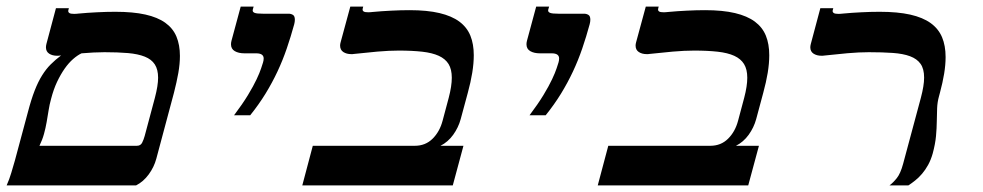

<svg xmlns="http://www.w3.org/2000/svg" viewBox="-45 -560 2970 580"><path d="M135.3 -392.1Q132.8 -391.6 131.1 -391.6Q129.4 -391.6 127.4 -391.6Q113.3 -391.6 103.5 -397.9Q93.8 -404.3 93.8 -417Q93.8 -421.4 95.2 -427.2L124 -535.2H163.1L161.6 -529.8Q161.1 -528.8 161.1 -526.9Q161.1 -522.9 164.8 -520.5Q168.5 -518.1 178.7 -518.1Q181.6 -518.1 185.1 -518.3Q188.5 -518.6 192.4 -519Q218.8 -521.5 247.8 -522.9Q276.9 -524.4 303.2 -524.4Q356.9 -524.4 394 -516.1Q431.2 -507.8 454.3 -491.2Q477.5 -474.6 488 -449.5Q498.5 -424.3 498.5 -391.1Q498.5 -367.2 493.7 -339.6Q488.8 -312 480.5 -279.8L427.2 -80.6Q420.4 -55.2 404.3 -33.2Q388.2 -11.2 366.2 0H-24.9Q-16.6 -18.6 -11 -37.6Q-5.4 -56.6 0 -75.2L39.1 -220.7Q49.3 -259.8 59.8 -286.6Q70.3 -313.5 82.3 -332.5Q94.2 -351.6 108.2 -365.5Q122.1 -379.4 139.6 -392.6Q138.7 -392.6 137.5 -392.3Q136.2 -392.1 135.3 -392.1ZM109.4 -261.7Q104.5 -244.1 101.8 -226.6Q99.1 -209 95.9 -191.2Q92.8 -173.3 87.9 -155.5Q83 -137.7 74.2 -119.6H368.2Q379.9 -119.6 384.5 -129.2Q389.2 -138.7 392.1 -149.4L422.9 -264.6Q432.6 -301.3 432.6 -325.2Q432.6 -350.1 422.6 -365.5Q412.6 -380.9 392.3 -388.9Q372.1 -397 341.6 -399.7Q311 -402.3 270.5 -402.3Q254.9 -402.3 237.3 -401.4Q219.7 -400.4 201.2 -398.9Q189 -393.1 175.8 -381.6Q162.6 -370.1 150.4 -352.8Q138.2 -335.4 127.4 -312.7Q116.7 -290 109.4 -261.7Z M662.1 -211.9Q687.5 -245.6 704.1 -272.9Q720.7 -300.3 730.2 -320.6Q739.7 -340.8 743.9 -353.8Q748 -366.7 749.5 -371.1Q751.5 -377.4 751.5 -383.3Q751.5 -398.9 729 -398.9H693.4Q675.8 -398.9 664.3 -405.5Q652.8 -412.1 652.8 -426.3Q652.8 -431.2 654.3 -437L682.1 -540H721.2L718.8 -531.7Q718.3 -530.3 718.3 -528.3Q718.3 -523.4 724.6 -521Q731 -518.6 749 -518.6H826.7Q834 -518.6 839.8 -515.1Q845.7 -511.7 845.7 -500.5Q845.7 -494.1 843.8 -486.8Q833.5 -449.2 821.3 -413.6Q809.1 -377.9 793.2 -344Q777.3 -310.1 757.1 -277.1Q736.8 -244.1 710.9 -211.9Z M1081.5 -523.9Q1107.9 -526.4 1137 -527.8Q1166 -529.3 1192.4 -529.3Q1245.6 -529.3 1282.7 -520.5Q1319.8 -511.7 1342.8 -494.6Q1365.7 -477.5 1376 -452.1Q1386.2 -426.8 1386.2 -393.1Q1386.2 -368.7 1381.6 -340.3Q1377 -312 1368.2 -279.8L1346.7 -200.2Q1339.8 -174.8 1324 -152.8Q1308.1 -130.9 1285.6 -119.6H1355L1322.8 0H868.2L899.9 -119.6H1208Q1240.2 -119.6 1261.7 -140.9Q1283.2 -162.1 1292 -195.3L1310.5 -264.6Q1319.8 -299.8 1319.8 -325.2Q1319.8 -350.6 1310.1 -366.5Q1300.3 -382.3 1280.5 -391.4Q1260.7 -400.4 1230.5 -403.8Q1200.2 -407.2 1159.7 -407.2Q1130.4 -407.2 1094.7 -404.1Q1059.1 -400.9 1023.9 -397Q1022 -396.5 1020 -396.5Q1018.1 -396.5 1016.1 -396.5Q1002 -396.5 992.2 -402.8Q982.4 -409.2 982.4 -422.4Q982.4 -426.8 983.9 -432.1L1013.2 -540H1052.2L1050.8 -534.7Q1050.3 -533.2 1050.3 -531.2Q1050.3 -527.3 1054 -525.1Q1057.6 -522.9 1067.9 -522.9Q1070.3 -522.9 1074 -523.2Q1077.6 -523.4 1081.5 -523.9Z M1554.7 -211.9Q1580.1 -245.6 1596.7 -272.9Q1613.3 -300.3 1622.8 -320.6Q1632.3 -340.8 1636.5 -353.8Q1640.6 -366.7 1642.1 -371.1Q1644 -377.4 1644 -383.3Q1644 -398.9 1621.6 -398.9H1585.9Q1568.4 -398.9 1556.9 -405.5Q1545.4 -412.1 1545.4 -426.3Q1545.4 -431.2 1546.9 -437L1574.7 -540H1613.8L1611.3 -531.7Q1610.8 -530.3 1610.8 -528.3Q1610.8 -523.4 1617.2 -521Q1623.5 -518.6 1641.6 -518.6H1719.2Q1726.6 -518.6 1732.4 -515.1Q1738.3 -511.7 1738.3 -500.5Q1738.3 -494.1 1736.3 -486.8Q1726.1 -449.2 1713.9 -413.6Q1701.7 -377.9 1685.8 -344Q1669.9 -310.1 1649.7 -277.1Q1629.4 -244.1 1603.5 -211.9Z M1974.1 -523.9Q2000.5 -526.4 2029.5 -527.8Q2058.6 -529.3 2085 -529.3Q2138.2 -529.3 2175.3 -520.5Q2212.4 -511.7 2235.4 -494.6Q2258.3 -477.5 2268.6 -452.1Q2278.8 -426.8 2278.8 -393.1Q2278.8 -368.7 2274.2 -340.3Q2269.5 -312 2260.7 -279.8L2239.3 -200.2Q2232.4 -174.8 2216.6 -152.8Q2200.7 -130.9 2178.2 -119.6H2247.6L2215.3 0H1760.7L1792.5 -119.6H2100.6Q2132.8 -119.6 2154.3 -140.9Q2175.8 -162.1 2184.6 -195.3L2203.1 -264.6Q2212.4 -299.8 2212.4 -325.2Q2212.4 -350.6 2202.6 -366.5Q2192.9 -382.3 2173.1 -391.4Q2153.3 -400.4 2123 -403.8Q2092.8 -407.2 2052.2 -407.2Q2022.9 -407.2 1987.3 -404.1Q1951.7 -400.9 1916.5 -397Q1914.6 -396.5 1912.6 -396.5Q1910.6 -396.5 1908.7 -396.5Q1894.5 -396.5 1884.8 -402.8Q1875 -409.2 1875 -422.4Q1875 -426.8 1876.5 -432.1L1905.8 -540H1944.8L1943.4 -534.7Q1942.9 -533.2 1942.9 -531.2Q1942.9 -527.3 1946.5 -525.1Q1950.2 -522.9 1960.4 -522.9Q1962.9 -522.9 1966.6 -523.2Q1970.2 -523.4 1974.1 -523.9Z M2791.5 -269Q2786.6 -251.5 2785.9 -232.9Q2785.2 -214.4 2784.9 -193.6Q2784.7 -172.9 2782.5 -148.9Q2780.3 -125 2772.5 -96.2Q2767.1 -77.1 2758.8 -62Q2750.5 -46.9 2740.5 -35.2Q2730.5 -23.4 2719.7 -14.9Q2709 -6.3 2699.2 0H2642.1Q2653.3 -8.3 2664.3 -22.2Q2675.3 -36.1 2683.1 -64.9L2736.8 -264.6Q2741.7 -283.2 2744.1 -298.1Q2746.6 -313 2746.6 -325.7Q2746.6 -352.1 2735.8 -367.2Q2725.1 -382.3 2704.1 -390.1Q2683.1 -397.9 2651.9 -400.1Q2620.6 -402.3 2579.6 -402.3Q2550.3 -402.3 2514.9 -399.2Q2479.5 -396 2444.3 -392.1Q2441.9 -391.6 2440.2 -391.6Q2438.5 -391.6 2436.5 -391.6Q2422.4 -391.6 2412.6 -397.9Q2402.8 -404.3 2402.8 -417Q2402.8 -421.4 2404.3 -427.2L2433.1 -535.2H2472.2L2470.7 -529.8Q2470.2 -528.8 2470.2 -526.9Q2470.2 -522.9 2473.9 -520.5Q2477.5 -518.1 2487.8 -518.1Q2490.7 -518.1 2494.1 -518.3Q2497.6 -518.6 2501.5 -519Q2527.8 -521.5 2556.9 -522.9Q2585.9 -524.4 2612.3 -524.4Q2666.5 -524.4 2704.6 -515.9Q2742.7 -507.3 2766.4 -490.2Q2790 -473.1 2800.8 -447.5Q2811.5 -421.9 2811.5 -387.7Q2811.5 -364.3 2807.1 -337.4Q2802.7 -310.5 2794.4 -279.8Z"/></svg>

Font: Arian AMU Serif
Style: Bold Italic
Weight: 700
Italic angle: -15°
Designer: Ruben Hakobyan (Tarumian)
Foundry: Ruben Hakobyan (Tarumian)
Version: Version 1.002